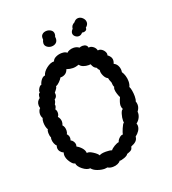

<svg xmlns="http://www.w3.org/2000/svg" viewBox="-154 -984 983 1099"><g transform="rotate(-20 337.5 -434.5)"><path d="M600 -338Q600 -317 595 -308Q599 -297 599 -286Q599 -267 585 -249Q587 -232 579 -215Q571 -198 556 -187Q559 -180 559 -173Q559 -158 549.5 -143.5Q540 -129 526 -119Q525 -103 514.5 -92.5Q504 -82 483 -74Q480 -60 474 -55Q468 -50 459.5 -47Q451 -44 446 -42Q442 -33 421.5 -25.5Q401 -18 392 -20Q388 -12 374.5 -6Q361 0 345 0Q326 0 314 -8Q304 -6 297 -6Q276 -6 253 -14.5Q230 -23 220 -37Q199 -35 174.5 -54.5Q150 -74 148 -93Q136 -93 120.5 -115.5Q105 -138 105 -159Q105 -167 108 -174Q96 -179 88.5 -189Q81 -199 81 -211Q81 -218 84 -225Q77 -231 72 -243.5Q67 -256 67 -268Q67 -274 69 -280Q63 -292 63 -309Q63 -324 68 -330Q63 -337 60 -349.5Q57 -362 57 -375Q57 -391 62 -401Q55 -412 55 -427Q55 -437 59 -446.5Q63 -456 68 -459Q65 -468 65 -477Q65 -500 85 -514Q85 -539 97 -544Q93 -551 102 -566.5Q111 -582 120 -582Q124 -598 134.5 -611Q145 -624 158 -625Q163 -646 187.5 -665Q212 -684 234 -683Q238 -697 255 -705Q272 -713 291 -713Q313 -713 323 -703Q328 -709 339.5 -713.5Q351 -718 364 -718Q384 -718 398 -707Q407 -711 417 -711Q430 -711 438 -705Q446 -699 447 -689Q459 -693 473.5 -682.5Q488 -672 491 -656Q502 -659 513.5 -651.5Q525 -644 531 -632Q537 -620 533 -611Q542 -605 548.5 -595.5Q555 -586 555 -574Q555 -565 550 -553Q564 -547 571.5 -533Q579 -519 579 -503Q579 -496 578 -492Q586 -481 591 -464.5Q596 -448 596 -431Q596 -411 589 -398Q594 -390 597 -372.5Q600 -355 600 -338ZM461 -155Q462 -164 472.5 -189Q483 -214 490 -217Q489 -220 489 -228Q489 -247 495.5 -268.5Q502 -290 511 -292Q505 -303 505 -315Q505 -332 519 -362Q514 -371 509 -386.5Q504 -402 504 -414Q504 -424 508 -428Q502 -438 502 -457Q493 -477 492 -487Q478 -493 469 -512.5Q460 -532 463 -547Q454 -555 451 -565Q441 -569 435.5 -576Q430 -583 425 -596L414 -595Q397 -595 382 -600.5Q367 -606 360 -617Q341 -610 323 -610Q306 -610 285 -617Q280 -600 266.5 -591.5Q253 -583 237 -584Q232 -574 219.5 -561.5Q207 -549 196 -545Q196 -536 187.5 -526Q179 -516 177 -513Q178 -510 178 -504Q178 -486 163 -477Q163 -463 154 -450Q155 -448 155 -444Q155 -434 147 -422Q154 -414 154 -401Q154 -386 146 -377Q159 -362 159 -344Q159 -334 154 -322Q166 -310 166 -288Q166 -275 160 -266Q171 -255 171 -240Q171 -232 168 -226Q178 -221 184 -211.5Q190 -202 190 -192Q190 -189 188 -181Q204 -173 217 -158Q230 -143 231 -126Q243 -130 266.5 -115Q290 -100 296 -88Q306 -96 336 -96Q360 -96 372 -91Q379 -101 396 -111Q413 -121 424 -122Q426 -133 438 -144.5Q450 -156 461 -155ZM417 -770Q405 -770 395.5 -778.5Q386 -787 386 -798Q386 -810 398 -822Q399 -843 420 -853Q432 -869 448 -869Q463 -869 475 -857Q487 -845 487 -830Q487 -814 471 -802Q472 -792 465.5 -787Q459 -782 449 -782L441 -783Q431 -770 417 -770ZM212 -800Q212 -786 224 -777Q236 -768 251 -768Q267 -768 278 -777Q289 -786 289 -804Q289 -810 288 -813Q292 -821 292 -830Q292 -845 280 -853.5Q268 -862 253 -862Q236 -862 225.5 -852Q215 -842 218 -822Q212 -810 212 -800Z"/></g></svg>

Font: Pangolin
Style: Regular
Weight: 400
Designer: Kevin Burke
Foundry: Google, Inc.
Version: Version 1.101